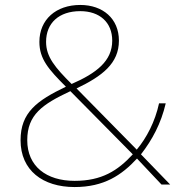

<svg xmlns="http://www.w3.org/2000/svg" viewBox="-20 -796 742 775"><path d="M304 -776C206 -776 139 -717 139 -627C139 -558 176 -516 246 -446C129 -390 63 -342 63 -230C63 -108 153 -41 281 -41C400 -41 471 -89 533 -156L632 -51H667L549 -173C594 -231 630 -297 649 -379H622C606 -305 572 -240 532 -192L289 -439C393 -489 460 -540 460 -632C460 -721 395 -776 304 -776ZM304 -751C382 -751 433 -706 433 -632C433 -550 370 -501 269 -457C203 -523 166 -566 166 -627C166 -703 218 -751 304 -751ZM264 -428 516 -173C455 -107 391 -66 281 -66C167 -66 90 -125 90 -230C90 -333 151 -375 264 -428Z"/></svg>

Font: Noto Sans Tamil UI Thin
Style: Regular
Weight: 100
Designer: Jelle Bosma - Monotype Design Team
Foundry: Monotype Imaging Inc.
Version: Version 2.004